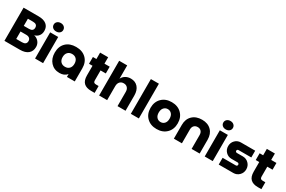

<svg xmlns="http://www.w3.org/2000/svg" viewBox="143 -2170 5284 3543"><g transform="rotate(30 2785.0 -399.0)"><path d="M59.1 0V-707H379.9Q488.3 -707 547.1 -659.9Q606 -612.8 606 -525.9Q606 -463.4 572.3 -420.2Q538.6 -377 482.9 -363.8Q546.4 -348.6 584.2 -302Q622.1 -255.4 622.1 -192.9Q622.1 -101.6 561.3 -50.8Q500.5 0 388.2 0ZM230 -139.2H352.1Q446.8 -139.2 446.8 -216.8Q446.8 -254.9 421.6 -276.4Q396.5 -297.9 351.1 -297.9H230ZM230 -418H341.8Q431.2 -418 431.2 -494.1Q431.2 -569.8 339.8 -569.8H230Z M711.9 0V-558.1H882.8V0ZM695.8 -714.8Q695.8 -753.9 724.1 -779.5Q752.4 -805.2 797.9 -805.2Q843.3 -805.2 871.6 -779.5Q899.9 -753.9 899.9 -714.8Q899.9 -676.3 871.6 -651.1Q843.3 -626 797.9 -626Q752.4 -626 724.1 -651.1Q695.8 -676.3 695.8 -714.8Z M1232.4 6.8Q1115.2 6.8 1043.2 -72.8Q971.2 -152.3 971.2 -278.8Q971.2 -410.6 1050.3 -487.8Q1129.4 -564.9 1264.6 -564.9Q1398.4 -564.9 1478 -487.5Q1557.6 -410.2 1557.6 -278.8V0H1390.6V-61Q1336.4 6.8 1232.4 6.8ZM1172.4 -378.4Q1138.2 -341.8 1138.2 -278.8Q1138.2 -215.8 1172.4 -179.4Q1206.5 -143.1 1264.6 -143.1Q1322.8 -143.1 1356.7 -179.4Q1390.6 -215.8 1390.6 -278.8Q1390.6 -341.8 1356.7 -378.4Q1322.8 -415 1264.6 -415Q1206.5 -415 1172.4 -378.4Z M1981 0H1903.8Q1802.2 0 1749.5 -50.3Q1696.8 -100.6 1696.8 -209V-414.1H1622.1V-558.1H1696.8V-694.8H1868.2V-558.1H1980V-414.1H1868.2V-206.1Q1868.2 -173.3 1881.3 -160.2Q1894.5 -147 1926.8 -147H1981Z M2076.7 0V-740.2H2247.6V-456.1Q2272 -506.8 2319.8 -535.4Q2367.7 -564 2430.7 -564Q2526.9 -564 2583.3 -499.8Q2639.6 -435.5 2639.6 -324.2V0H2468.8V-304.2Q2468.8 -359.9 2439.2 -391.4Q2409.7 -422.9 2360.4 -422.9Q2308.1 -422.9 2277.8 -389.4Q2247.6 -356 2247.6 -295.9V0Z M2752.4 0V-740.2H2923.3V0Z M3301.8 6.8Q3170.9 6.8 3091.3 -72Q3011.7 -150.9 3011.7 -278.8Q3011.7 -406.7 3091.3 -485.8Q3170.9 -564.9 3301.8 -564.9Q3431.6 -564.9 3511.2 -485.8Q3590.8 -406.7 3590.8 -278.8Q3590.8 -150.9 3511.2 -72Q3431.6 6.8 3301.8 6.8ZM3417 -278.8Q3417 -343.8 3384.5 -380.4Q3352.1 -417 3301.8 -417Q3251.5 -417 3218.8 -380.1Q3186 -343.3 3186 -278.8Q3186 -214.4 3218.5 -178.2Q3251 -142.1 3301.8 -142.1Q3352.5 -142.1 3384.8 -178.2Q3417 -214.4 3417 -278.8Z M3669.4 -293Q3669.4 -417.5 3744.9 -490.7Q3820.3 -564 3948.7 -564Q4073.2 -564 4146 -490.7Q4218.8 -417.5 4218.8 -293V0H4047.4V-293.9Q4047.4 -345.7 4020.3 -375.7Q3993.2 -405.8 3945.8 -405.8Q3897 -405.8 3868.9 -375.7Q3840.8 -345.7 3840.8 -293.9V0H3669.4Z M4326.7 0V-558.1H4497.6V0ZM4310.5 -714.8Q4310.5 -753.9 4338.9 -779.5Q4367.2 -805.2 4412.6 -805.2Q4458 -805.2 4486.3 -779.5Q4514.6 -753.9 4514.6 -714.8Q4514.6 -676.3 4486.3 -651.1Q4458 -626 4412.6 -626Q4367.2 -626 4338.9 -651.1Q4310.5 -676.3 4310.5 -714.8Z M4625 0V-144H4904.3Q4919.9 -144 4929.4 -152.8Q4939 -161.6 4939 -175.8Q4939 -190.4 4929.4 -199.7Q4919.9 -209 4904.3 -209H4776.4Q4704.1 -209 4654.5 -259.5Q4605 -310.1 4605 -383.8Q4605 -456.5 4654.5 -507.3Q4704.1 -558.1 4776.4 -558.1H5080.1V-414.1H4811Q4795.4 -414.1 4785.9 -405.5Q4776.4 -397 4776.4 -382.8Q4776.4 -369.1 4785.9 -361.1Q4795.4 -353 4811 -353H4936Q5009.3 -353 5059.8 -302Q5110.4 -251 5110.4 -176.8Q5110.4 -102.5 5059.6 -51.3Q5008.8 0 4936 0Z M5533.7 0H5456.5Q5355 0 5302.2 -50.3Q5249.5 -100.6 5249.5 -209V-414.1H5174.8V-558.1H5249.5V-694.8H5420.9V-558.1H5532.7V-414.1H5420.9V-206.1Q5420.9 -173.3 5434.1 -160.2Q5447.3 -147 5479.5 -147H5533.7Z"/></g></svg>

Font: Biathlonist
Style: Bold
Weight: 700
Designer: Go4gold
Foundry: Go4gold
Version: Version 3.010;FEAKit 1.0